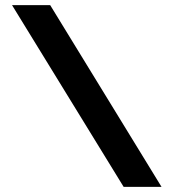

<svg xmlns="http://www.w3.org/2000/svg" viewBox="-20 -730 677 750"><path d="M176 -710 611 0H463L27 -710Z"/></svg>

Font: IngvarSans
Style: Bold
Weight: 700
Version: Version 3.000